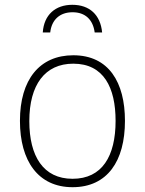

<svg xmlns="http://www.w3.org/2000/svg" viewBox="-20 -769 603 799"><path d="M281 -749C211 -749 163 -708 158 -634H189C195 -687 229 -718 282 -718C335 -718 367 -687 374 -634H405C398 -707 353 -749 281 -749ZM282 10C427 10 500 -99 500 -266C500 -426 433 -539 285 -539C145 -539 63 -438 63 -266C63 -99 139 10 282 10ZM282 -25C160 -25 102 -119 102 -265C102 -416 167 -504 285 -504C412 -504 461 -404 461 -266C461 -119 405 -25 282 -25Z"/></svg>

Font: Noto Sans Mono SemiCondensed ExtraLight
Style: Regular
Weight: 200
Width: 4
Designer: Monotype Design Team
Foundry: Monotype Imaging Inc.
Version: Version 2.014